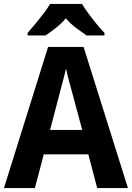

<svg xmlns="http://www.w3.org/2000/svg" viewBox="-20 -954 669 974"><path d="M473 0 428 -171H202L157 0H0L224 -716H404L629 0ZM349 -474Q341 -503 331 -540Q321 -577 315 -606Q311 -588 304 -561.5Q297 -535 290.5 -511Q284 -487 281 -474L234 -295H397ZM396 -934Q409 -912 428.5 -885.5Q448 -859 469.5 -833Q491 -807 510 -787V-774H419Q396 -790 367 -811.5Q338 -833 314 -861Q290 -833 261.5 -811Q233 -789 211 -774H120V-787Q137 -806 159 -832.5Q181 -859 201.5 -886Q222 -913 234 -934Z"/></svg>

Font: Noto Sans Sinhala SemiCondensed
Style: Bold
Weight: 700
Width: 4
Designer: Jelle Bosma - Monotype Design Team
Foundry: Monotype Imaging Inc.
Version: Version 2.006; ttfautohint (v1.8.4.7-5d5b)